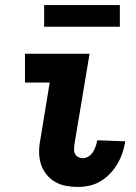

<svg xmlns="http://www.w3.org/2000/svg" viewBox="-20 -733 540 761"><path d="M288 8Q264 8 240.5 3.5Q217 -1 197 -13Q177 -25 163 -43Q149 -61 142 -83.5Q135 -106 135 -130.5Q135 -155 140 -180L177 -406H79V-520H335L275 -161Q274 -151 273.5 -141Q273 -131 277.5 -123Q282 -115 290 -110.5Q298 -106 308 -106Q320 -106 331 -113Q342 -120 348.5 -130.5Q355 -141 359 -152.5Q363 -164 365 -175V-177L476 -173V-169Q472 -147 464.5 -125Q457 -103 444.5 -82Q432 -61 415 -43.5Q398 -26 377.5 -14Q357 -2 334 3Q311 8 288 8ZM155 -627V-713H455V-627Z"/></svg>

Font: Iosevka Term Curly Heavy
Style: Italic
Weight: 900
Italic angle: -9°
Designer: Belleve Invis
Foundry: Belleve Invis
Version: Version 32.3.0